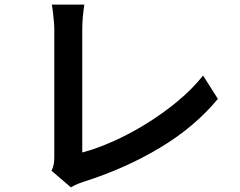

<svg xmlns="http://www.w3.org/2000/svg" viewBox="-20 -776 1040 831"><path d="M203 -37Q211 -54 213 -67.5Q215 -81 215 -98Q215 -116 215 -155.5Q215 -195 215 -248Q215 -301 215 -359.5Q215 -418 215 -474.5Q215 -531 215 -576.5Q215 -622 215 -649Q215 -666 213 -686Q211 -706 209 -724.5Q207 -743 204 -756H345Q341 -730 338.5 -703Q336 -676 336 -649Q336 -626 336 -589.5Q336 -553 336 -508.5Q336 -464 336 -416Q336 -368 336 -321Q336 -274 336 -233Q336 -192 336 -161Q336 -130 336 -116Q400 -133 471.5 -165Q543 -197 614 -241Q685 -285 748.5 -337.5Q812 -390 859 -449L923 -348Q822 -226 671.5 -136Q521 -46 341 11Q332 14 317.5 19.5Q303 25 287 35Z"/></svg>

Font: Noto Sans TC SemiBold
Style: Regular
Weight: 600
Designer: Ryoko NISHIZUKA  (kana, bopomofo & ideographs); Paul D. Hunt (Latin, Greek & Cyrillic); Sandoll Communications , Soo-you
Foundry: Adobe
Version: Version 2.004-H2;hotconv 1.0.118;makeotfexe 2.5.65603